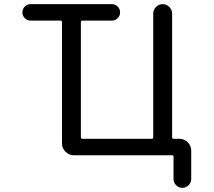

<svg xmlns="http://www.w3.org/2000/svg" viewBox="-20 -775 1040 933"><path d="M128.9 -754.9H523.4Q540 -754.9 551.8 -743.2Q563.5 -731.4 563.5 -714.8Q563.5 -698.2 551.8 -686.5Q540 -674.8 523.4 -674.8H380.9Q373 -674.8 373 -668V-107.4Q373 -100.6 380.9 -100.6H716.8Q724.6 -100.6 724.6 -107.4V-709Q724.6 -727.5 738.3 -741.2Q752 -754.9 770.5 -754.9Q789.1 -754.9 802.7 -741.2Q816.4 -727.5 816.4 -709V-107.4Q816.4 -100.6 824.2 -100.6H851.6Q875 -100.6 892.1 -83.5Q909.2 -66.4 909.2 -43V94.7Q909.2 112.3 896.5 125Q883.8 137.7 866.2 137.7Q848.6 137.7 835.9 125Q823.2 112.3 823.2 94.7V-13.7Q823.2 -20.5 816.4 -20.5H338.9Q315.4 -20.5 298.3 -37.6Q281.2 -54.7 281.2 -78.1V-668Q281.2 -674.8 273.4 -674.8H128.9Q112.3 -674.8 100.6 -686.5Q88.9 -698.2 88.9 -714.8Q88.9 -731.4 100.6 -743.2Q112.3 -754.9 128.9 -754.9Z"/></svg>

Font: Rounded Mgen+ 2m regular
Style: Regular
Weight: 400
Designer: [Source Han Sans]
Ryoko NISHIZUKA  (kana & ideographs); Paul D. Hunt (Latin, Greek & Cyrillic); Wenlong ZHANG  (bopomofo
Version: Version 1.059.20150602